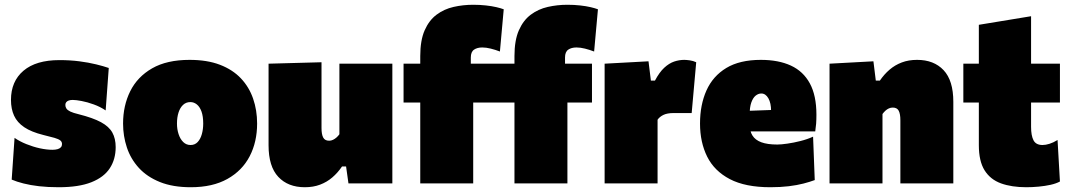

<svg xmlns="http://www.w3.org/2000/svg" viewBox="-20 -769 4483 805"><path d="M226 16Q180.5 16 143.8 11.8Q107 7.5 78.5 0.2Q50 -7 29 -16L41 -191Q62.5 -176 90.5 -164.8Q118.5 -153.5 147.2 -147.2Q176 -141 200 -141Q213 -141 222 -143.8Q231 -146.5 235.5 -151.8Q240 -157 240 -165Q240 -174.5 232.8 -180.2Q225.5 -186 208.5 -191Q191.5 -196 162 -203Q111.5 -215.5 81.8 -235.5Q52 -255.5 39 -284Q26 -312.5 26 -350Q26 -428 78.5 -472.5Q131 -517 229 -517Q273.5 -517 312.5 -512Q351.5 -507 383 -499.2Q414.5 -491.5 436 -484L423 -306Q400 -321.5 373 -331.2Q346 -341 322.2 -345.5Q298.5 -350 285 -350Q275 -350 268 -347.5Q261 -345 257.5 -340.2Q254 -335.5 254 -329Q254 -320.5 258.5 -313.8Q263 -307 275 -301.2Q287 -295.5 310 -290Q369.5 -275 403.2 -256.8Q437 -238.5 451 -213.2Q465 -188 465 -152Q465 -101.5 440.5 -63.8Q416 -26 363.2 -5Q310.5 16 226 16Z M780 16Q704.5 16 650.5 -5.8Q596.5 -27.5 562.2 -65Q528 -102.5 512 -150.5Q496 -198.5 496 -251Q496 -326 526 -386.5Q556 -447 617.8 -482.5Q679.5 -518 775 -518Q848.5 -518 902 -497.5Q955.5 -477 990 -440.5Q1024.5 -404 1041.2 -355.5Q1058 -307 1058 -251Q1058 -174 1026.8 -113.8Q995.5 -53.5 933.5 -18.8Q871.5 16 780 16ZM779 -161Q797 -161 808.8 -173.5Q820.5 -186 826.2 -206.5Q832 -227 832 -251Q832 -281.5 824.8 -301.5Q817.5 -321.5 805.2 -331.2Q793 -341 778 -341Q760 -341 747.5 -329.2Q735 -317.5 728.5 -297.2Q722 -277 722 -251Q722 -227 728.8 -206.5Q735.5 -186 748.2 -173.5Q761 -161 779 -161Z M1258 16Q1187.5 16 1146.8 -27.5Q1106 -71 1106 -160Q1106 -194 1106 -219Q1106 -244 1106 -273Q1106 -328 1106 -366.2Q1106 -404.5 1106 -436Q1106 -467.5 1106 -502L1328 -508Q1328 -456.5 1328 -406Q1328 -355.5 1328 -303V-232Q1328 -206 1335 -192.5Q1342 -179 1360 -179Q1368.5 -179 1376.2 -182.8Q1384 -186.5 1390.8 -192.5Q1397.5 -198.5 1403 -206V-303Q1403 -355.5 1403 -403Q1403 -450.5 1403 -502H1625Q1625 -450.5 1625 -399.2Q1625 -348 1625 -273V-213Q1625 -150 1625 -101Q1625 -52 1625 0H1441L1431 -71H1414Q1396 -44.5 1373.2 -25Q1350.5 -5.5 1322 5.2Q1293.5 16 1258 16Z M2137 0Q2137 -52 2137 -101Q2137 -150 2137 -213V-263Q2137 -291.5 2137 -328.2Q2137 -365 2137 -403.5Q2137 -442 2137 -476.2Q2137 -510.5 2137 -534Q2137 -600 2155.5 -642Q2174 -684 2205.5 -707.5Q2237 -731 2276.8 -740Q2316.5 -749 2359 -749Q2387.5 -749 2412.2 -746.2Q2437 -743.5 2456.2 -739Q2475.5 -734.5 2487 -730L2471 -553Q2451.5 -560.5 2432.5 -565.2Q2413.5 -570 2397 -570Q2376 -570 2362.5 -560.8Q2349 -551.5 2349 -528Q2349 -524.5 2349 -516.2Q2349 -508 2349 -502L2359 -470V-213Q2359 -150 2359 -101Q2359 -52 2359 0ZM2067 -339V-502H2462V-339Q2418.5 -339 2380.2 -339Q2342 -339 2302 -339H2200ZM1742 0Q1742 -52 1742 -101Q1742 -150 1742 -213V-263Q1742 -291.5 1742 -328.2Q1742 -365 1742 -403.5Q1742 -442 1742 -476.2Q1742 -510.5 1742 -534Q1742 -600 1760.5 -642Q1779 -684 1810.5 -707.5Q1842 -731 1881.8 -740Q1921.5 -749 1964 -749Q1992.5 -749 2017.2 -746.2Q2042 -743.5 2061.2 -739Q2080.5 -734.5 2092 -730L2076 -553Q2056.5 -560.5 2037.5 -565.2Q2018.5 -570 2002 -570Q1981 -570 1967.5 -560.8Q1954 -551.5 1954 -528Q1954 -524.5 1954 -516.2Q1954 -508 1954 -502L1964 -470V-213Q1964 -150 1964 -101Q1964 -52 1964 0ZM1672 -339V-502H2067V-339Q2023.5 -339 1985.2 -339Q1947 -339 1907 -339H1805Z M2515 0Q2515 -52 2515 -101Q2515 -150 2515 -213V-263Q2515 -322.5 2515 -381.2Q2515 -440 2515 -502L2699 -512L2709 -431H2726Q2744.5 -466 2764.8 -484.8Q2785 -503.5 2806.2 -510.8Q2827.5 -518 2849 -518Q2857.5 -518 2872 -516Q2886.5 -514 2899 -508L2880 -295Q2857.5 -295 2839.8 -295Q2822 -295 2804 -295Q2790.5 -295 2779.8 -293Q2769 -291 2761 -287Q2753 -283 2747 -278Q2741 -273 2737 -267V-200Q2737 -147 2737 -99.5Q2737 -52 2737 0Z M3210 16Q3105 16 3040 -18Q2975 -52 2945 -112.2Q2915 -172.5 2915 -251Q2915 -329.5 2942 -389.8Q2969 -450 3025.2 -484Q3081.5 -518 3170 -518Q3244 -518 3296 -494Q3348 -470 3375.5 -419.2Q3403 -368.5 3403 -288Q3403 -266.5 3401.8 -250.2Q3400.5 -234 3398 -218L3211 -279Q3212 -285 3212.5 -291.5Q3213 -298 3213 -303Q3213 -337 3201.5 -357Q3190 -377 3172 -377Q3159.5 -377 3148.2 -368Q3137 -359 3130 -339.2Q3123 -319.5 3123 -287V-248Q3123 -219.5 3134.8 -200.8Q3146.5 -182 3172 -172.5Q3197.5 -163 3239 -163Q3255 -163 3281.2 -166.8Q3307.5 -170.5 3336.2 -177.8Q3365 -185 3389 -196L3396 -14Q3376 -6.5 3349 0.5Q3322 7.5 3287.2 11.8Q3252.5 16 3210 16ZM2998 -218V-300L3271 -310L3398 -298V-218Z M3458 0Q3458 -52 3458 -101Q3458 -150 3458 -213V-263Q3458 -322.5 3458 -381.2Q3458 -440 3458 -502L3642 -512L3652 -431H3669Q3687 -457.5 3709.8 -477Q3732.5 -496.5 3761 -507.2Q3789.5 -518 3825 -518Q3895.5 -518 3936.2 -474.8Q3977 -431.5 3977 -342Q3977 -308.5 3977 -276.5Q3977 -244.5 3977 -213Q3977 -150 3977 -101Q3977 -52 3977 0H3755Q3755 -52 3755 -99.5Q3755 -147 3755 -200V-265Q3755 -291.5 3748 -304.8Q3741 -318 3723 -318Q3714.5 -318 3706.8 -314.5Q3699 -311 3692.2 -304.8Q3685.5 -298.5 3680 -291V-200Q3680 -147 3680 -99.5Q3680 -52 3680 0Z M4283 16Q4221.5 16 4176.8 -0.2Q4132 -16.5 4108 -55Q4084 -93.5 4084 -160Q4084 -181 4084 -206Q4084 -231 4084 -264.2Q4084 -297.5 4084 -342.8Q4084 -388 4084 -450Q4084 -513 4084 -563.2Q4084 -613.5 4084 -665L4303 -701Q4303 -660 4303 -621.5Q4303 -583 4303 -541.5Q4303 -500 4303 -450V-237Q4303 -200.5 4313.2 -180.8Q4323.5 -161 4351 -161Q4364 -161 4380 -166Q4396 -171 4414 -182L4424 -8Q4408.5 0.5 4385 5.8Q4361.5 11 4334.8 13.5Q4308 16 4283 16ZM4019 -339V-502H4424V-339Q4380.5 -339 4337.2 -339Q4294 -339 4254 -339H4152Z"/></svg>

Font: Commissioner Thin Black
Style: Regular
Weight: 900
Version: Version 1.000